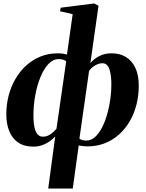

<svg xmlns="http://www.w3.org/2000/svg" viewBox="-20 -837 842 1111"><path d="M259 254 299.5 -47.5Q286.5 -32.5 267.2 -19Q248 -5.5 224.2 3Q200.5 11.5 173.5 11.5Q120 11.5 85.2 -12.2Q50.5 -36 33.5 -78.2Q16.5 -120.5 16.5 -176Q16.5 -232.5 30.2 -284.8Q44 -337 69.8 -381.2Q95.5 -425.5 132.2 -458.5Q169 -491.5 214.8 -510Q260.5 -528.5 314.5 -528.5Q331 -528.5 343.8 -526.5Q356.5 -524.5 367.5 -521.5L400.5 -755L327 -772L331.5 -792.5L525 -817L550 -803.5L503 -472Q521.5 -494.5 552.5 -511.5Q583.5 -528.5 626 -528.5Q674 -528.5 709.2 -506.8Q744.5 -485 763.8 -443.2Q783 -401.5 783 -341Q783 -284 769.5 -231.2Q756 -178.5 730.5 -134.8Q705 -91 668.5 -58.5Q632 -26 586.2 -8Q540.5 10 486.5 10Q473 10 459.8 8.5Q446.5 7 435.5 4.5L401 254ZM307 -93 363 -482.5Q355 -488.5 344.5 -491.8Q334 -495 319 -495Q286.5 -495 259.8 -466.2Q233 -437.5 213.8 -390.2Q194.5 -343 184 -285.5Q173.5 -228 173.5 -170.5Q173.5 -125 180 -97.8Q186.5 -70.5 198.8 -58.2Q211 -46 228 -46Q252 -46 273 -60.8Q294 -75.5 307 -93ZM495.5 -427 439.5 -34.5Q448 -28.5 458.2 -26Q468.5 -23.5 479 -23.5Q507 -23.5 530 -44.2Q553 -65 570.8 -99.8Q588.5 -134.5 600.5 -177Q612.5 -219.5 618.5 -263.8Q624.5 -308 624.5 -347Q624.5 -405 612.5 -438Q600.5 -471 572.5 -471Q551.5 -471 530.5 -458.5Q509.5 -446 495.5 -427Z"/></svg>

Font: Merriweather 120pt ExtraBold
Style: Italic
Weight: 800
Italic angle: -7.8°
Version: Version 2.101